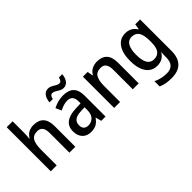

<svg xmlns="http://www.w3.org/2000/svg" viewBox="-55 -1430 2341 2341"><g transform="rotate(-45 1115.0 -260.0)"><path d="M178 -557Q178 -533 176 -508.5Q174 -484 172 -467H178Q200 -508 239 -528.5Q278 -549 325 -549Q410 -549 454.5 -501.5Q499 -454 499 -356V0H397V-338Q397 -401 374.5 -432Q352 -463 304 -463Q233 -463 205.5 -414.5Q178 -366 178 -272V0H76V-760H178Z M836 -549Q1020 -549 1020 -364V0H946L927 -75H924Q893 -31 857.5 -10.5Q822 10 763 10Q694 10 652.5 -33.5Q611 -77 611 -153Q611 -318 837 -326L919 -329V-360Q919 -417 895.5 -442.5Q872 -468 828 -468Q793 -468 760 -457.5Q727 -447 694 -430L661 -504Q697 -524 742 -536.5Q787 -549 836 -549ZM856 -258Q779 -255 747.5 -228Q716 -201 716 -153Q716 -110 738 -90Q760 -70 796 -70Q849 -70 884 -106Q919 -142 919 -211V-261ZM659 -605Q664 -664 691 -701Q718 -738 765 -738Q793 -738 817.5 -724.5Q842 -711 864.5 -697Q887 -683 908 -683Q927 -683 938 -697.5Q949 -712 955 -739H1012Q1007 -676 978 -641Q949 -606 906 -606Q879 -606 854 -620Q829 -634 806.5 -648Q784 -662 764 -662Q727 -662 716 -605Z M1419 -549Q1503 -549 1547.5 -502.5Q1592 -456 1592 -356V0H1490V-338Q1490 -400 1467.5 -431.5Q1445 -463 1396 -463Q1326 -463 1298.5 -415.5Q1271 -368 1271 -273V0H1169V-539H1250L1263 -467H1269Q1292 -509 1332.5 -529Q1373 -549 1419 -549Z M1907 -549Q1954 -549 1990.5 -530Q2027 -511 2055 -468H2060L2071 -539H2155V2Q2155 118 2097 179Q2039 240 1919 240Q1818 240 1746 207V117Q1827 157 1923 157Q1986 157 2019.5 122Q2053 87 2053 16V0Q2053 -15 2054 -36.5Q2055 -58 2057 -72H2053Q2027 -29 1990 -9.5Q1953 10 1905 10Q1814 10 1762.5 -63Q1711 -136 1711 -268Q1711 -401 1763 -475Q1815 -549 1907 -549ZM1930 -463Q1874 -463 1845 -413Q1816 -363 1816 -267Q1816 -74 1932 -74Q1995 -74 2025.5 -115.5Q2056 -157 2056 -248V-269Q2056 -372 2025.5 -417.5Q1995 -463 1930 -463Z"/></g></svg>

Font: Noto Sans Gujarati UI SemiCondensed Medium
Style: Regular
Weight: 500
Width: 4
Designer: Jelle Bosma - Monotype Design Team, Universal Thirst
Foundry: Monotype Imaging Inc.
Version: Version 2.106; ttfautohint (v1.8.4.7-5d5b)